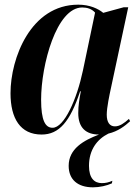

<svg xmlns="http://www.w3.org/2000/svg" viewBox="-20 -566 599 822"><path d="M158 10C233 10 280 -45 323 -175H326C320 -142 315 -115 315 -82C315 -19 348 10 404 10C338 35 274 71 274 144C274 203 313 236 378 236C407 236 437 229 459 219L461 208C445 215 432 218 416 218C384 218 361 197 361 144C361 75 396 30 444 6C486 -4 515 -27 537 -47L532 -57C512 -39 493 -25 472 -25C450 -25 437 -42 437 -75C437 -106 449 -161 455 -189L529 -535H510L422 -511C400 -529 364 -546 315 -546C111 -546 25 -316 25 -167C25 -59 67 10 158 10ZM205 -19C174 -19 156 -50 156 -139C156 -289 222 -534 332 -534C353 -534 373 -528 387 -512L335 -264C309 -141 255 -19 205 -19Z"/></svg>

Font: Noto Serif Display Condensed
Style: Bold Italic
Weight: 700
Width: 3
Italic angle: -12°
Designer: Monotype Design Team
Foundry: Monotype Imaging Inc.
Version: Version 2.009